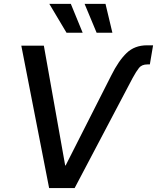

<svg xmlns="http://www.w3.org/2000/svg" viewBox="-20 -961 802 981"><path d="M548.3 -575.2Q585.9 -650.9 627 -690.2Q668 -729.5 731 -729.5H762.2L745.6 -631.8H732.9Q704.6 -631.8 690.4 -614.3Q676.3 -596.7 657.7 -562.5L361.3 0H231L88.9 -727.5H204.1L313 -115.7H315.4ZM473.6 -793.9 412.1 -941.4H519L554.2 -793.9ZM319.8 -793.9 231.9 -941.4H341.8L402.3 -793.9Z"/></svg>

Font: Inter 28pt Medium
Style: Italic
Weight: 500
Italic angle: -9.3988°
Designer: Rasmus Andersson
Foundry: rsms
Version: Version 4.001;git-66647c0bb